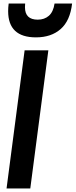

<svg xmlns="http://www.w3.org/2000/svg" viewBox="-20 -1064 427 1084"><path d="M387 -853ZM183 -853Q26 -853 26 -1001Q26 -1021 29 -1044H122L121 -1023Q121 -953 193 -953Q231 -953 256 -975Q281 -997 288 -1044H387Q376 -947 322.5 -900Q269 -853 183 -853ZM151 0H17L119 -780H253Z"/></svg>

Font: Tanohe Sans SemiBold
Style: Italic
Weight: 600
Designer: Village Type and Design LLC & Cristiano Sobral
Foundry: Cooper Hewitt Smithsonian Design Museum
Version: Version 1.00;September 29, 2021;FontCreator 13.0.0.2655 64-b